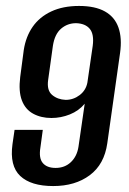

<svg xmlns="http://www.w3.org/2000/svg" viewBox="-20 -615 435 646"><path d="M159 11Q84 11 48 -23Q12 -57 22 -130L29 -178H124L116 -119Q110 -83 124 -66.5Q138 -50 167 -50Q198 -50 218.5 -69.5Q239 -89 244 -121L265 -266Q245 -242 215 -230Q185 -218 153 -218Q118 -218 91.5 -232.5Q65 -247 53.5 -277.5Q42 -308 48 -356L60 -447Q67 -492 90 -525Q113 -558 152.5 -576.5Q192 -595 246 -595Q300 -595 333 -576.5Q366 -558 378.5 -522.5Q391 -487 384 -437L341 -133Q331 -62 282 -25.5Q233 11 159 11ZM201 -279Q227 -279 248 -295Q269 -311 274 -337L292 -461Q297 -500 282 -518Q267 -536 236 -537Q207 -537 185.5 -518.5Q164 -500 158 -461L142 -346Q137 -311 155.5 -295.5Q174 -280 201 -279Z"/></svg>

Font: Alumni Sans Thin SemiBold
Style: Italic
Weight: 600
Italic angle: -8°
Version: Version 1.016